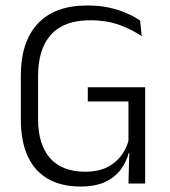

<svg xmlns="http://www.w3.org/2000/svg" viewBox="-20 -670 621 701"><path d="M274 11Q202.5 11 153.8 -17.8Q105 -46.5 80.5 -101.2Q56 -156 56 -234.5V-393.5Q56 -517 117.8 -583.5Q179.5 -650 299 -650Q344 -650 380.2 -641.8Q416.5 -633.5 444.2 -621Q472 -608.5 491.5 -595L497.5 -538Q464 -561 417.2 -578.5Q370.5 -596 308.5 -596Q213.5 -596 166.2 -543.5Q119 -491 119 -392.5V-235Q119 -143 162.5 -93Q206 -43 292 -43Q336.5 -43 368.5 -58.2Q400.5 -73.5 420.5 -99Q440.5 -124.5 449 -155.5V-323L460.5 -299.5H300.5V-351.5H510V-111L450 -112Q442 -80 421.5 -51.8Q401 -23.5 365 -6.2Q329 11 274 11ZM452.5 -132H510V0H449Z"/></svg>

Font: Anek Odia Medium Light
Style: Regular
Weight: 300
Version: Version 1.003